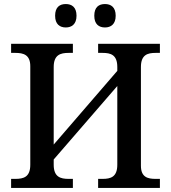

<svg xmlns="http://www.w3.org/2000/svg" viewBox="-20 -931 847 951"><path d="M306 -795C335 -795 359 -811 359 -853C359 -896 335 -911 306 -911C276 -911 253 -896 253 -853C253 -811 276 -795 306 -795ZM500 -795C529 -795 553 -811 553 -853C553 -896 529 -911 500 -911C470 -911 447 -896 447 -853C447 -811 470 -795 500 -795ZM35 0H341V-45H320C280 -45 246 -54 246 -115V-141L561 -505V-115C561 -54 528 -45 488 -45H466V0H772V-45H751C712 -45 678 -53 678 -110V-599C678 -660 711 -669 751 -669H772V-714H466V-669H488C528 -669 561 -660 561 -599V-580L246 -215V-599C246 -660 280 -669 320 -669H341V-714H35V-669H56C96 -669 130 -660 130 -603V-115C130 -54 97 -45 56 -45H35Z"/></svg>

Font: Noto Serif Thai Medium
Style: Regular
Weight: 500
Designer: Monotype Design Team
Foundry: Monotype Imaging Inc.
Version: Version 1.901;PS 001.901;hotconv 1.0.88;makeotf.lib2.5.64775